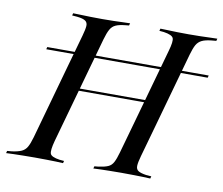

<svg xmlns="http://www.w3.org/2000/svg" viewBox="-90 -652 854 734"><g transform="rotate(10 336.5 -285.5)"><path d="M59.7 -417.7 62.1 -426.6H688.7L686.3 -417.7ZM152.4 -369.4 187.1 -492.7Q194.4 -518.5 195.2 -531.9Q196 -545.2 186.7 -551.6Q177.4 -558.1 154.8 -560.5L134.7 -562.1L137.1 -571Q149.2 -571 166.1 -570.2Q183.1 -569.4 204.8 -569Q226.6 -568.5 250.8 -568.5H249.2H250Q273.4 -568.5 293.5 -569Q313.7 -569.4 330.2 -570.2Q346.8 -571 358.1 -571L355.6 -562.1L340.3 -560.5Q316.9 -558.1 304 -552Q291.1 -546 283.5 -532.3Q275.8 -518.5 268.5 -492.7L233.9 -369.4ZM89.5 -2.4Q66.1 -2.4 44.8 -2Q23.4 -1.6 6 -1.2Q-11.3 -0.8 -22.6 0L-20.2 -8.9L-1.6 -10.5Q21.8 -13.7 35.1 -19.8Q48.4 -25.8 56 -39.1Q63.7 -52.4 71 -78.2L152.4 -369.4H233.9L152.4 -78.2Q141.9 -39.5 146.4 -27.4Q150.8 -15.3 183.1 -10.5L200.8 -8.9L198.4 0Q187.9 -0.8 171 -1.2Q154 -1.6 133.5 -2Q112.9 -2.4 88.7 -2.4H90.3ZM175 -283.1 177.4 -291.9H495.2L491.9 -283.1ZM440.3 -201.6 521.8 -492.7Q533.1 -531.5 528.2 -543.5Q523.4 -555.6 491.1 -560.5L473.4 -562.1L475.8 -571Q487.1 -571 503.6 -570.2Q520.2 -569.4 541.1 -569Q562.1 -568.5 585.5 -568.5H583.9H584.7Q608.9 -568.5 629.8 -569Q650.8 -569.4 668.1 -570.2Q685.5 -571 696.8 -571L694.4 -562.1L676.6 -560.5Q652.4 -558.1 639.1 -551.6Q625.8 -545.2 618.1 -531.9Q610.5 -518.5 603.2 -492.7L521.8 -201.6ZM424.2 -2.4Q401.6 -2.4 381 -2Q360.5 -1.6 344 -1.2Q327.4 -0.8 316.1 0L318.5 -8.9L334.7 -10.5Q358.1 -13.7 371 -19.4Q383.9 -25 391.1 -38.7Q398.4 -52.4 405.6 -78.2L440.3 -201.6H521.8L487.1 -78.2Q479.8 -52.4 479.4 -39.1Q479 -25.8 488.3 -19.8Q497.6 -13.7 519.4 -10.5L539.5 -8.9L537.1 0Q525.8 -0.8 508.5 -1.2Q491.1 -1.6 469.8 -2Q448.4 -2.4 423.4 -2.4H425Z"/></g></svg>

Font: Playfair 144pt SemiCondensed
Style: Italic
Weight: 400
Width: 4
Italic angle: -15.6°
Designer: Claus Eggers Sørensen
Foundry: Claus Eggers Sørensen
Version: Version 2.203